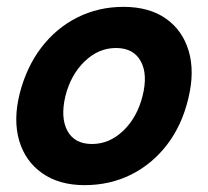

<svg xmlns="http://www.w3.org/2000/svg" viewBox="-20 -530 607 560"><path d="M226.7 10Q152.5 10 102.9 -25Q53.3 -60 35.8 -120.4Q18.3 -180.8 37.5 -257.5Q57.5 -335 100.8 -391.7Q144.2 -448.3 205.8 -479.2Q267.5 -510 340 -510Q415 -510 463.8 -475.8Q512.5 -441.7 530.4 -381.2Q548.3 -320.8 529.2 -242.5Q510.8 -165 467.5 -108.3Q424.2 -51.7 362.5 -20.8Q300.8 10 226.7 10ZM248.3 -110Q299.2 -110 339.6 -148.8Q380 -187.5 395.8 -250Q411.7 -313.3 390.4 -351.7Q369.2 -390 318.3 -390Q267.5 -390 227.1 -351.2Q186.7 -312.5 170.8 -250Q155.8 -186.7 176.7 -148.3Q197.5 -110 248.3 -110Z"/></svg>

Font: Funnel Sans
Style: Bold Italic
Weight: 700
Italic angle: -14.036°
Designer: NORD ID, Kristian Moeller
Foundry: Dicotype
Version: Version 1.000